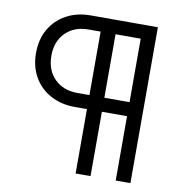

<svg xmlns="http://www.w3.org/2000/svg" viewBox="-79 -774 808 849"><g transform="rotate(10 325.0 -350.0)"><path d="M316 0V-289H262Q200 -289 152 -315Q104 -341 77.5 -387.5Q51 -434 51 -494Q51 -556 77.5 -602Q104 -648 151.5 -674Q199 -700 261 -700H562V0H496V-289H383V0ZM383 -352H496V-637H383ZM262 -352H316V-637H262Q198 -637 159 -598Q120 -559 120 -495Q120 -430 159 -391Q198 -352 262 -352Z"/></g></svg>

Font: Red Hat Text
Style: Regular
Weight: 400
Designer: Pentagram, MCKL
Foundry: MCKL
Version: Version 1.030